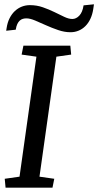

<svg xmlns="http://www.w3.org/2000/svg" viewBox="-20 -873 457 893"><path d="M149.4 -609.4 80.6 -619.1 88.9 -660.6H307.1L311 -619.1L242.2 -609.4L163.6 -51.3L232.4 -41.5L224.1 0H5.9L2 -41.5L70.8 -51.3ZM10.7 -742.2Q14.6 -768.6 24.7 -788.3Q34.7 -808.1 49.3 -821.8Q64 -835.4 81.8 -842.3Q99.6 -849.1 119.1 -849.1Q150.9 -849.1 179.4 -839.1Q208 -829.1 232.9 -816.9Q257.8 -804.7 278.8 -794.7Q299.8 -784.7 316.4 -784.7Q334 -784.7 348.9 -800.3Q363.8 -815.9 368.7 -848.1L417 -853L413.6 -830.1Q409.7 -805.2 400.4 -785.4Q391.1 -765.6 377.2 -751.7Q363.3 -737.8 345.7 -730.5Q328.1 -723.1 307.6 -723.1Q279.8 -723.1 250.5 -733.2Q221.2 -743.2 194.1 -755.4Q167 -767.6 143.3 -777.6Q119.6 -787.6 102.5 -787.6Q94.2 -787.6 86.4 -785.4Q78.6 -783.2 72 -777.3Q65.4 -771.5 60.5 -761.2Q55.7 -751 53.2 -734.9L8.8 -730Z"/></svg>

Font: Noticia Text
Style: Italic
Weight: 400
Italic angle: -8°
Designer: JM Sole
Foundry: JM Sole
Version: Version 1.003